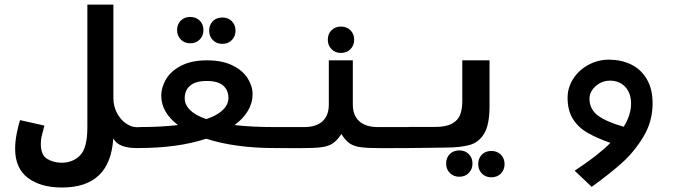

<svg xmlns="http://www.w3.org/2000/svg" viewBox="-20 -660 3040 856"><path d="M47.5 3.5Q47.5 -30 55 -67.2Q62.5 -104.5 69.5 -124.5L178 -100Q169.5 -69.5 165.8 -53.2Q162 -37 162 -18.5Q162 31.5 190.5 48.5Q219 65.5 255 65.5Q304.5 65.5 337 32.8Q369.5 0 369.5 -92.5V-639.5H485.5V-224Q485.5 -185.5 501.8 -155.5Q518 -125.5 542.2 -109.2Q566.5 -93 589.5 -93H602V0H586Q549 0 522.8 -10.5Q496.5 -21 485 -43Q471.5 176 256.5 176Q161 176 104.2 133Q47.5 90 47.5 3.5Z M773.5 -102.5Q737.5 -129.5 718.2 -162.5Q699 -195.5 699 -233Q699 -271 720.5 -307.2Q742 -343.5 788 -367.2Q834 -391 903 -391Q970.5 -391 1016.2 -368.5Q1062 -346 1084 -311.2Q1106 -276.5 1106 -240.5Q1106 -200.5 1085.2 -165.8Q1064.5 -131 1026 -102.5Q1101 -93.5 1201.5 -93.5V0Q1116 0 1039.2 -10.5Q962.5 -21 899.5 -41.5Q772.5 0 598.5 0V-93.5Q699.5 -93.5 773.5 -102.5ZM900 -129Q948.5 -145.5 973.2 -169.5Q998 -193.5 998.5 -222.5Q998.5 -258 975 -278.5Q951.5 -299 901.5 -299Q852 -299 827.8 -278.2Q803.5 -257.5 803.5 -222Q803.5 -193 827.5 -169.2Q851.5 -145.5 900 -129ZM769.5 -526Q769.5 -551.5 785.8 -568Q802 -584.5 828 -584.5Q854 -584.5 870.5 -568Q887 -551.5 887 -526Q887 -500.5 870.5 -483.8Q854 -467 828 -467Q802.5 -467 786 -483.8Q769.5 -500.5 769.5 -526ZM912.5 -523.5Q912.5 -549 928.8 -565.5Q945 -582 971 -582Q997 -582 1013.5 -565.5Q1030 -549 1030 -523.5Q1030 -498 1013.5 -481.2Q997 -464.5 971 -464.5Q945.5 -464.5 929 -481.2Q912.5 -498 912.5 -523.5Z M1446 -194V-391H1553V-194Q1553 -145.5 1581.8 -119.5Q1610.5 -93.5 1664.5 -93.5H1801.5V0L1683.5 0.5Q1620.5 0.5 1589.5 -3.5Q1558.5 -7.5 1539.2 -20.5Q1520 -33.5 1502 -62.5Q1483 -33.5 1463.2 -20.5Q1443.5 -7.5 1412.2 -3.5Q1381 0.5 1318 0.5L1198.5 0V-93.5H1335.5Q1389.5 -93.5 1417.8 -119.2Q1446 -145 1446 -194ZM1441.5 -483Q1441.5 -508.5 1457.8 -525Q1474 -541.5 1500 -541.5Q1526 -541.5 1542.5 -525Q1559 -508.5 1559 -483Q1559 -457.5 1542.5 -440.8Q1526 -424 1500 -424Q1474.5 -424 1458 -440.8Q1441.5 -457.5 1441.5 -483Z M1801.5 -94H1919Q1967.5 -94 1994.5 -108.5Q2021.5 -123 2031.2 -147.8Q2041 -172.5 2041 -208.5V-391H2162.5V-186Q2162.5 -105 2139 -65.2Q2115.5 -25.5 2074.2 -13.8Q2033 -2 1962.5 -2L1893.5 -1L1801.5 0ZM1969 69Q1969 43.5 1985.2 27Q2001.5 10.5 2027.5 10.5Q2053.5 10.5 2070 27Q2086.5 43.5 2086.5 69Q2086.5 94.5 2070 111.2Q2053.5 128 2027.5 128Q2002 128 1985.5 111.2Q1969 94.5 1969 69ZM2112 71.5Q2112 46 2128.2 29.5Q2144.5 13 2170.5 13Q2196.5 13 2213 29.5Q2229.5 46 2229.5 71.5Q2229.5 97 2213 113.8Q2196.5 130.5 2170.5 130.5Q2145 130.5 2128.5 113.8Q2112 97 2112 71.5Z M2695 -394Q2748.5 -394 2792.8 -373Q2837 -352 2863.2 -308Q2889.5 -264 2889.5 -199Q2889.5 -118.5 2848.5 -50.5Q2807.5 17.5 2752.2 66.8Q2697 116 2618 173L2542 101Q2643.5 35 2701.5 -23Q2639.5 -45 2599.5 -67.8Q2559.5 -90.5 2535 -128.5Q2510.5 -166.5 2510.5 -224Q2510.5 -270 2535.8 -309Q2561 -348 2603.5 -371Q2646 -394 2695 -394ZM2761 -95Q2793.5 -148 2793.5 -198Q2793.5 -230.5 2781 -253.8Q2768.5 -277 2747.2 -288.8Q2726 -300.5 2700 -300.5Q2674.5 -300.5 2653.5 -288.8Q2632.5 -277 2620.2 -258.5Q2608 -240 2608 -221Q2608 -172 2647.2 -143.8Q2686.5 -115.5 2761 -95Z"/></svg>

Font: JuliaMono SemiBold
Style: Regular
Weight: 600
Monospace: yes
Designer: cormullion
Foundry: corm
Version: Version 0.055; ttfautohint (v1.8.4)